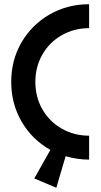

<svg xmlns="http://www.w3.org/2000/svg" viewBox="-20 -740 479 907"><path d="M290 -2 246 147 142 103 218 -32Q133 -79 83 -164Q33 -249 33 -353Q33 -456 81.5 -539.5Q130 -623 214 -671.5Q298 -720 401 -720V-607Q330 -607 271.5 -573.5Q213 -540 180 -482Q147 -424 147 -353Q147 -282 180 -224Q213 -166 271.5 -132.5Q330 -99 401 -99V14Q346 14 290 -2Z"/></svg>

Font: Lineal Medium
Style: Regular
Weight: 600
Designer: Created by Frank Adebiaye with contributions from Anton Moglia & Ariel Martín Pérez
Created by Frank ADEBIAYE with FontF
Foundry: Velvetyne Type Foundry
Version: Version 2.000